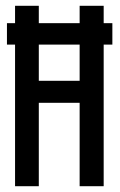

<svg xmlns="http://www.w3.org/2000/svg" viewBox="-20 -643 415 663"><path d="M32 0V-489H4V-563H32V-623H114V-563H255V-623H338V-563H368V-489H338V0H255V-288H114V0ZM114 -364H255V-489H114Z"/></svg>

Font: Inconsolata Condensed SemiBold
Style: Regular
Weight: 600
Width: 3
Monospace: yes
Designer: Raph Levien, Cyreal, Brenton Simpson
Foundry: Raph Levien, Cyreal, Google
Version: Version 3.100; ttfautohint (v1.8.4.7-5d5b)